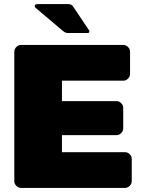

<svg xmlns="http://www.w3.org/2000/svg" viewBox="-20 -920 698 940"><path d="M408.3 -758.3H312.5Q300.8 -758.3 288.3 -768.3L154.2 -881.7Q150 -885.8 150 -890.8Q150 -900 166.7 -900H312.5Q330.8 -900 338.3 -887.5L414.2 -774.2Q417.5 -770 417.5 -765.8Q417.5 -758.3 408.3 -758.3ZM50 -33.3V-666.7Q50 -680 60 -690Q70 -700 83.3 -700H583.3Q596.7 -700 606.7 -690Q616.7 -680 616.7 -666.7V-558.3Q616.7 -545 606.7 -535Q596.7 -525 583.3 -525H283.3V-425H550Q563.3 -425 573.3 -415Q583.3 -405 583.3 -391.7V-291.7Q583.3 -278.3 573.3 -268.3Q563.3 -258.3 550 -258.3H283.3V-175H591.7Q605 -175 615 -165Q625 -155 625 -141.7V-33.3Q625 -20 615 -10Q605 0 591.7 0H83.3Q70 0 60 -10Q50 -20 50 -33.3Z"/></svg>

Font: BoonTook Mon
Style: Regular
Weight: 400
Designer: Sungsit Sawaiwan
Foundry: FontUni
Version: Version 3.0